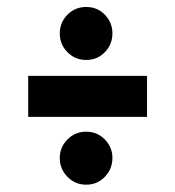

<svg xmlns="http://www.w3.org/2000/svg" viewBox="-20 -574 490 538"><path d="M221.5 -406Q190.5 -406 169 -427.8Q147.5 -449.5 147.5 -480.5Q147.5 -511 169 -532.8Q190.5 -554.5 221.5 -554.5Q252.5 -554.5 273.8 -532.8Q295 -511 295 -480.5Q295 -449.5 273.8 -427.8Q252.5 -406 221.5 -406ZM59 -246.5V-361.5H392V-246.5ZM221.5 -56.5Q190.5 -56.5 169 -78.5Q147.5 -100.5 147.5 -131.5Q147.5 -161.5 169 -183.2Q190.5 -205 221.5 -205Q252.5 -205 273.8 -183.2Q295 -161.5 295 -131.5Q295 -100.5 273.8 -78.5Q252.5 -56.5 221.5 -56.5Z"/></svg>

Font: Trispace Condensed SemiBold
Style: Regular
Weight: 600
Width: 3
Designer: Tyler Finck
Foundry: Etcetera Type Company
Version: Version 1.210; ttfautohint (v1.8.3)